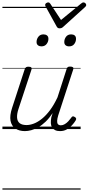

<svg xmlns="http://www.w3.org/2000/svg" viewBox="-20 -1066 732 1586"><path d="M186 17Q139 17 107 -4.5Q75 -26 67 -68.5Q59 -111 80 -175L184 -494Q189 -506 195 -510.5Q201 -515 215 -515Q232 -515 238 -509Q244 -503 240 -491L133 -167Q119 -125 121 -94.5Q123 -64 142.5 -48.5Q162 -33 200 -33Q228 -33 260.5 -45.5Q293 -58 327 -85.5Q361 -113 393.5 -156.5Q426 -200 455 -262L530 -495Q534 -508 540 -512Q546 -516 559 -516Q576 -516 582.5 -510.5Q589 -505 585 -493L461 -113Q453 -87 452 -68Q451 -49 459 -40Q467 -31 483 -31Q499 -31 515 -40.5Q531 -50 544.5 -64.5Q558 -79 568 -93Q572 -101 579 -104Q586 -107 597 -100Q608 -94 609 -86.5Q610 -79 605 -71Q593 -51 574.5 -31Q556 -11 531.5 3Q507 17 476 17Q452 17 435.5 9Q419 1 410 -13.5Q401 -28 400 -49Q399 -70 404 -97L415 -132Q387 -90 357 -61Q327 -32 296.5 -15Q266 2 238 9.5Q210 17 186 17ZM322 -683Q305 -683 293.5 -692Q282 -701 282 -719Q282 -743 297 -762.5Q312 -782 339 -782Q357 -782 368.5 -773Q380 -764 380 -745Q380 -722 365 -702.5Q350 -683 322 -683ZM551 -683Q533 -683 522 -692Q511 -701 511 -719Q511 -743 525.5 -762.5Q540 -782 568 -782Q586 -782 597 -773Q608 -764 608 -745Q608 -722 593.5 -702.5Q579 -683 551 -683ZM670 -1046Q678 -1046 685 -1039.5Q692 -1033 692 -1025Q692 -1019 689.5 -1015.5Q687 -1012 683 -1008L503 -845Q495 -837 487.5 -834.5Q480 -832 472 -832Q465 -832 459 -835Q453 -838 448 -847L358 -1010Q356 -1014 354.5 -1018Q353 -1022 353 -1026Q353 -1035 362 -1040.5Q371 -1046 377 -1046Q384 -1046 388 -1043.5Q392 -1041 395 -1036L484 -901L649 -1036Q656 -1041 660 -1043.5Q664 -1046 670 -1046ZM0 490H646V500H0ZM0 -20H646V0H0ZM0 -505H646V-500H0ZM0 -1010H646V-1000H0Z"/></svg>

Font: Playwrite MX Guides
Style: Regular
Weight: 400
Designer: Veronika Burian, José Scaglione
Foundry: TypeTogether
Version: Version 1.003